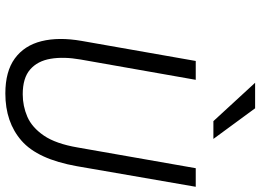

<svg xmlns="http://www.w3.org/2000/svg" viewBox="-148 -814 974 718"><g transform="rotate(90 339.0 -455.0)"><path d="M329.5 12Q247 12 198.5 -23.5Q150 -59 134 -123.2Q118 -187.5 133 -273.5L208 -700H278.5L202.5 -269Q191.5 -206 199.8 -157.2Q208 -108.5 239.8 -80.8Q271.5 -53 332.5 -53Q376.5 -53 416.5 -70.2Q456.5 -87.5 487 -132Q517.5 -176.5 531.5 -258.5L609 -700H678.5L601.5 -255.5Q575.5 -109 506.2 -48.5Q437 12 329.5 12ZM433 -766 289.5 -922H385L499.5 -766Z"/></g></svg>

Font: Overpass Light
Style: Italic
Weight: 300
Italic angle: -10°
Designer: Delve Withrington, Dave Bailey, Thomas Jockin
Foundry: Delve Fonts LLC
Version: Version 4.000; ttfautohint (v1.8.3)